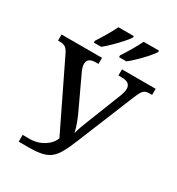

<svg xmlns="http://www.w3.org/2000/svg" viewBox="-215 -1066 1108 1200"><g transform="rotate(30 339.5 -465.5)"><path d="M103 0V-49H156Q190 -49 221.5 -61Q253 -73 277.5 -94.5Q302 -116 313 -145L84 -617Q75 -637 66 -648.5Q57 -660 45 -665Q33 -670 13 -670H0V-714H292V-670H272Q243 -670 228 -659Q213 -648 213 -623Q213 -614 216 -604Q219 -594 223 -582L327 -360Q344 -325 357.5 -289Q371 -253 378 -221Q386 -251 396.5 -279.5Q407 -308 422 -345L512 -573Q517 -587 520 -600Q523 -613 523 -621Q523 -647 506.5 -658.5Q490 -670 457 -670H436V-714H679V-670H660Q641 -670 628.5 -663.5Q616 -657 606.5 -640.5Q597 -624 584 -592L419 -188Q395 -128 374 -91Q353 -54 327.5 -34.5Q302 -15 265.5 -7.5Q229 0 174 0ZM382 -784Q403 -816 427 -856.5Q451 -897 467 -931H578V-921Q568 -904 542.5 -875Q517 -846 487.5 -817.5Q458 -789 435 -771H382ZM200 -784Q221 -816 245 -856.5Q269 -897 285 -931H396V-921Q386 -904 360 -875Q334 -846 305 -817.5Q276 -789 253 -771H200Z"/></g></svg>

Font: ET Text
Style: Regular
Weight: 470
Designer: Monotype Design Team
Foundry: Monotype Imaging Inc.
Version: Version 2.009